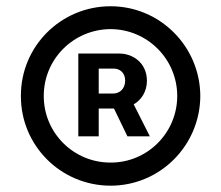

<svg xmlns="http://www.w3.org/2000/svg" viewBox="-20 -757 700 608"><path d="M330.3 -737.2C172.6 -737.2 45.5 -610.1 46.2 -453.1C45.5 -296.2 172.6 -169 330.3 -169C486.9 -169 613.6 -296.2 614.3 -453.1C613.6 -610.1 486.5 -737.2 330.3 -737.2ZM330.3 -242.2C213.1 -241.8 118.3 -336.3 118.6 -453.1C118.3 -570 213.1 -664.4 330.3 -664.8C446.4 -664.4 541.2 -570 541.2 -453.1C541.2 -336.3 446.7 -241.8 330.3 -242.2ZM445.3 -501.4C445 -557.2 401.6 -587.4 358 -587.4H228V-325.3H292.6V-413.4H340.9L383.5 -325.3H454.5L403.4 -426.5C427.6 -440.7 445 -466.3 445.3 -501.4ZM340.2 -539.8C356.9 -539.8 376.1 -529.5 376.4 -501.4C376.1 -474.4 357.2 -460.6 338.8 -460.9H292.6V-539.8Z"/></svg>

Font: Riot Sans 2.0
Style: Bold
Weight: 600
Designer: Rasmus Andersson
Foundry: rsms
Version: Version 3.006;hotconv 1.0.109;makeotfexe 2.5.65596